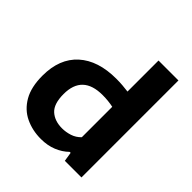

<svg xmlns="http://www.w3.org/2000/svg" viewBox="-214 -965 1131 1131"><g transform="rotate(45 351.0 -399.5)"><path d="M300.5 9Q229.5 9 171 -19Q112.5 -47 78 -106.8Q43.5 -166.5 43.5 -261.5Q43.5 -403.5 128.2 -480Q213 -556.5 364.5 -556.5Q391 -556.5 416.8 -554.5Q442.5 -552.5 464 -549.5V-808H630V0H491.5L482.5 -57.5H474.5Q443.5 -27 399.5 -9Q355.5 9 300.5 9ZM344.5 -123.5Q376.5 -123.5 408.2 -133.8Q440 -144 464 -169V-422.5Q446 -426.5 422.8 -429Q399.5 -431.5 375 -431.5Q208 -431.5 208 -273Q208 -191.5 245.2 -157.5Q282.5 -123.5 344.5 -123.5Z"/></g></svg>

Font: Encode Sans Expanded
Style: Bold
Weight: 700
Width: 7
Designer: Multiple Designers
Foundry: Impallari Type
Version: Version 3.000; ttfautohint (v1.8.3) -l 8 -r 50 -G 200 -x 14 